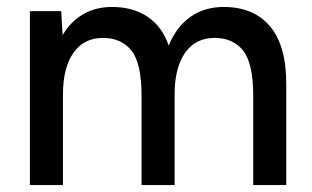

<svg xmlns="http://www.w3.org/2000/svg" viewBox="-20 -532 897 552"><path d="M66 -500H156L160 -431Q183 -470 219 -491Q255 -512 302 -512Q362 -512 404 -484Q446 -456 465 -401Q487 -455 527.5 -483.5Q568 -512 623 -512Q710 -512 757 -455.5Q804 -399 803 -286V0H708V-256Q708 -350 679 -386.5Q650 -423 597 -423Q542 -423 512 -380Q482 -337 482 -260V0H387V-256Q387 -350 358 -386.5Q329 -423 276 -423Q221 -423 191 -380Q161 -337 161 -260V0H66Z"/></svg>

Font: Oak Sans Medium
Style: Regular
Weight: 500
Designer: Erik Kennedy, Walven
Foundry: Erik Kennedy, Walven
Version: Version 1.000